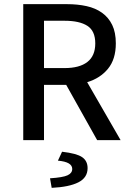

<svg xmlns="http://www.w3.org/2000/svg" viewBox="-20 -675 640 925"><path d="M92 0V-655H303Q354 -655 397 -645.5Q440 -636 471.5 -613.5Q503 -591 520.5 -555Q538 -519 538 -466Q538 -390 500.5 -344Q463 -298 400 -279L561 0H448L299 -266H192V0ZM192 -347H291Q363 -347 401 -376.5Q439 -406 439 -466Q439 -526 401 -550.5Q363 -575 291 -575H192ZM229 230 221 184Q283 180 305.5 169.5Q328 159 328 139Q328 105 259 99L279 56Q349 64 375.5 82Q402 100 402 135Q402 181 357.5 203.5Q313 226 229 230Z"/></svg>

Font: Source Code Pro Medium
Style: Regular
Weight: 500
Monospace: yes
Designer: Paul D. Hunt, Teo Tuominen
Foundry: Adobe Systems Incorporated
Version: Version 2.030;PS 1.000;hotconv 16.6.51;makeotf.lib2.5.65220